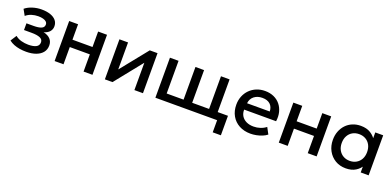

<svg xmlns="http://www.w3.org/2000/svg" viewBox="-2 -1296 4556 2231"><g transform="rotate(20 2276.5 -181.0)"><path d="M243.5 12Q202 12 163.5 5.8Q125 -0.5 91 -13.8Q57 -27 29.5 -49L77.5 -123.5Q109 -97 152 -85.2Q195 -73.5 239.5 -73.5Q300 -73.5 335 -91.2Q370 -109 370 -150Q370 -186 333.2 -201.5Q296.5 -217 226.5 -217H135.5V-300H223.5Q285.5 -300 319 -314.2Q352.5 -328.5 352.5 -363Q352.5 -383.5 338.2 -397Q324 -410.5 298.2 -417.5Q272.5 -424.5 238 -424.5Q195.5 -424.5 156 -412Q116.5 -399.5 87 -373.5L46 -447Q84 -478.5 138 -495.2Q192 -512 247 -512Q311 -512 357 -496Q403 -480 428 -450Q453 -420 453 -377.5Q453 -339.5 428.8 -311.5Q404.5 -283.5 358.5 -271Q414.5 -258.5 443.8 -227Q473 -195.5 473 -148Q473 -98 444.8 -62.2Q416.5 -26.5 364.8 -7.2Q313 12 243.5 12Z M593 0V-495H703V-304H951V-495H1061V0H951V-213H703V0Z M1214.5 0V-495H1321V-161L1589.5 -495H1685.5V0H1579.5V-338L1308.5 0Z M2602.5 150V0H2521.5V-91H2703.5V150ZM1839 0V-495H1945.5V-91H2154.5V-495H2261V-91H2470V-495H2576.5V0Z M3018.5 15Q2938.5 15 2878 -17.8Q2817.5 -50.5 2783.8 -109.5Q2750 -168.5 2750 -246.5Q2750 -303.5 2769.5 -351.8Q2789 -400 2824.5 -435.5Q2860 -471 2907.8 -490.5Q2955.5 -510 3012 -510Q3073.5 -510 3121.5 -488.2Q3169.5 -466.5 3201.2 -427.5Q3233 -388.5 3246.2 -336.2Q3259.5 -284 3250.5 -223H2855.5Q2854.5 -178.5 2875 -145.2Q2895.5 -112 2933.8 -93.5Q2972 -75 3024 -75Q3066 -75 3105.2 -87.8Q3144.5 -100.5 3176.5 -125.5L3219 -46.5Q3195 -27 3161 -13.2Q3127 0.5 3090 7.8Q3053 15 3018.5 15ZM2862 -304H3142.5Q3141 -360 3106.8 -392Q3072.5 -424 3009.5 -424Q2948.5 -424 2908.2 -392Q2868 -360 2862 -304Z M3365 0V-495H3475V-304H3723V-495H3833V0H3723V-213H3475V0Z M4196 15Q4122 15 4065.2 -19.2Q4008.5 -53.5 3976.2 -112.8Q3944 -172 3944 -247.5Q3944 -304 3962.5 -352Q3981 -400 4014.5 -435.5Q4048 -471 4094.5 -490.5Q4141 -510 4196 -510Q4269 -510 4318.2 -479Q4367.5 -448 4393.5 -399L4378 -375.5V-495H4476V0H4378V-119.5L4393.5 -96Q4367.5 -47 4318.2 -16Q4269 15 4196 15ZM4210.5 -82.5Q4255.5 -82.5 4291 -102.8Q4326.5 -123 4346.8 -160Q4367 -197 4367 -247.5Q4367 -298 4346.8 -335.2Q4326.5 -372.5 4291 -392.5Q4255.5 -412.5 4210.5 -412.5Q4165 -412.5 4129.8 -392.5Q4094.5 -372.5 4074 -335.2Q4053.5 -298 4053.5 -247.5Q4053.5 -197 4074 -160Q4094.5 -123 4129.8 -102.8Q4165 -82.5 4210.5 -82.5Z"/></g></svg>

Font: Geologica Cursive
Style: Regular
Weight: 400
Designer: Sindre Bremnes, Frode Helland
Foundry: Monokrom Skriftforlag AS
Version: Version 1.010;gftools[0.9.28]